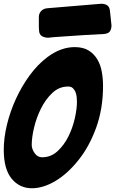

<svg xmlns="http://www.w3.org/2000/svg" viewBox="-49 -999 614 1023"><path d="M208 -798Q189 -798 174.5 -806.5Q160 -815 159 -837V-839Q158 -846 158 -853Q158 -860 158 -867V-908Q158 -927 170 -940Q182 -953 202 -955L490 -979Q510 -979 522.5 -970.5Q535 -962 537 -940L545 -864Q545 -844 536.5 -832Q528 -820 506 -818L398 -812Q347 -809 309 -806Q271 -803 237 -801ZM121 4Q55 4 13 -47Q-29 -98 -29 -201Q-29 -264 -12 -334.5Q5 -405 36 -472.5Q67 -540 109.5 -598Q152 -656 204 -695Q275 -748 349 -748Q395 -748 424 -729.5Q453 -711 470 -682Q487 -653 493.5 -616Q500 -579 500 -541Q500 -420 463.5 -319Q427 -218 369 -146Q311 -73 246 -34.5Q181 4 121 4ZM175 -161Q222 -161 257 -193Q292 -225 315 -271Q338 -317 349.5 -368Q361 -419 361 -457Q361 -469 359.5 -483Q358 -497 353 -509Q348 -521 339 -529.5Q330 -538 314 -538Q266 -538 230 -504Q194 -470 169.5 -421Q145 -372 132.5 -319Q120 -266 120 -227Q120 -205 135.5 -183Q151 -161 175 -161Z"/></svg>

Font: Bangerz 2
Style: Regular
Weight: 400
Designer: vernon adams
Foundry: Vernon Adams
Version: Version 2.10;December 28, 2023;FontCreator 13.0.0.2683 64-bi